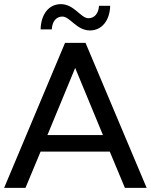

<svg xmlns="http://www.w3.org/2000/svg" viewBox="-21 -907 728 927"><path d="M280 -827C317 -827 349 -760 413 -760C471 -760 509 -808 511 -879H457C455 -842 435 -819 406 -819C369 -819 337 -887 273 -887C215 -887 177 -839 175 -765H229C231 -804 251 -827 280 -827ZM582 0H687L392 -700H293L-1 0H102L175 -175H509ZM208 -255 342 -579 476 -255Z"/></svg>

Font: AWKNG-Font Medium
Style: Regular
Weight: 500
Designer: Awakening Church
Foundry: Awakening Church
Version: Version 1.700;PS 001.700;hotconv 1.0.88;makeotf.lib2.5.64775